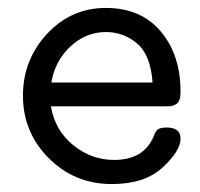

<svg xmlns="http://www.w3.org/2000/svg" viewBox="-20 -460 506 486"><path d="M38.1 -217.8Q38.1 -308.6 99.1 -374.3Q160.2 -439.9 248 -439.9Q336.9 -439.9 387 -380.4Q437 -320.8 437 -228Q437 -214.8 434.1 -207Q431.2 -199.2 424.6 -195.6Q418 -191.9 412.6 -191.4Q407.2 -190.9 397 -190.9H108.9Q118.7 -130.9 164.8 -93Q210.9 -55.2 269 -55.2Q344.2 -55.2 369.1 -115.2Q374 -129.4 381.1 -133.3Q388.2 -137.2 401.9 -137.2Q437 -137.2 437 -108.9Q437 -78.1 391.6 -36.1Q346.2 5.9 263.2 5.9Q168.9 5.9 103.5 -59.6Q38.1 -125 38.1 -217.8ZM109.9 -251H366.2Q361.3 -320.8 327.1 -349.9Q293 -378.9 248 -378.9Q198.2 -378.9 158.9 -343Q119.6 -307.1 109.9 -251Z"/></svg>

Font: CMU Typewriter Text Variable Width
Style: Medium
Weight: 500
Version: Version 0.7.0